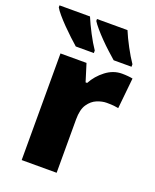

<svg xmlns="http://www.w3.org/2000/svg" viewBox="-165 -848 748 929"><g transform="rotate(20 209.5 -383.0)"><path d="M376 -559Q391 -559 407 -557.5Q423 -556 431 -554L415 -396Q405 -398 391.5 -399.5Q378 -401 354 -401Q331 -401 305 -390.5Q279 -380 260.5 -353Q242 -326 242 -275V0H62V-549H196L224 -459H232Q254 -500 292.5 -529.5Q331 -559 376 -559ZM328 -766Q342 -732 364.5 -690Q387 -648 407 -619V-606H315Q299 -620 277.5 -639.5Q256 -659 234.5 -681Q213 -703 196 -723Q179 -743 171 -756V-766ZM135 -766Q149 -732 171 -690Q193 -648 213 -619V-606H120Q104 -620 83 -639.5Q62 -659 40.5 -681Q19 -703 2 -723Q-15 -743 -22 -756V-766Z"/></g></svg>

Font: Noto Sans Disp ExtBd
Style: Regular
Weight: 800
Designer: Monotype Design Team
Foundry: Monotype Imaging Inc.
Version: Version 2.000;GOOG;noto-source:20170915:90ef993387c0; ttfaut